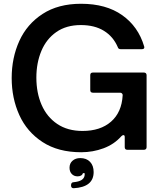

<svg xmlns="http://www.w3.org/2000/svg" viewBox="-20 -795 855 1019"><path d="M42 -381Q42 -488 82.5 -577.5Q123 -667 206 -721Q289 -775 410 -775Q543 -775 628.5 -714.5Q714 -654 745 -549Q746 -547 746 -544Q746 -534 733 -534H620Q608 -534 605 -545Q581 -601 531.5 -631.5Q482 -662 409 -662Q332 -662 279 -625Q226 -588 199.5 -524.5Q173 -461 173 -383Q173 -302 201 -238Q229 -174 284 -137Q339 -100 418 -100Q513 -100 569.5 -149.5Q626 -199 631 -289V-291Q631 -296 627 -299.5Q623 -303 618 -303H473Q459 -303 459 -317V-396Q459 -410 473 -410H744Q750 -410 754 -406.5Q758 -403 758 -396V-14Q758 -7 754 -3.5Q750 0 744 0H656Q642 0 642 -14V-68Q642 -78 635 -78Q630 -78 624 -72Q586 -29 529.5 -8Q473 13 411 13Q289 13 206 -41Q123 -95 82.5 -184.5Q42 -274 42 -381ZM357 189Q357 172 371 172Q425 167 429 136Q430 130 429 124H420Q418 132 410.5 136.5Q403 141 392 141Q373 141 361 128.5Q349 116 349 95Q349 72 365 58Q381 44 406 44Q439 44 458 64Q477 84 477 118Q477 198 371 204Q357 204 357 189Z"/></svg>

Font: Open Sauce Two SemiBold
Style: Regular
Weight: 600
Designer: Alfredo Marco Pradil
Foundry: Creative Sauce Fz LLC
Version: Version 1.477